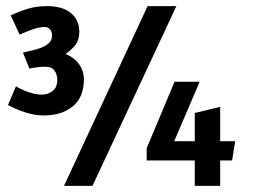

<svg xmlns="http://www.w3.org/2000/svg" viewBox="-20 -607 827 627"><path d="M462 -587H556L282 0H189ZM699 -146H748L738 -83H699V0H616V-83H459V-123L550 -340H632L549 -146H616V-238L699 -258ZM239 -504Q239 -475 224.5 -458Q210 -441 194 -431Q223 -419 238.5 -397Q254 -375 254 -347Q254 -325 247.5 -304Q241 -283 225 -266.5Q209 -250 183.5 -240Q158 -230 121 -230Q95 -230 64.5 -239.5Q34 -249 6 -264L32 -325Q46 -317 60 -311Q72 -306 87 -302Q102 -298 118 -298Q136 -298 151.5 -309.5Q167 -321 167 -346Q167 -364 158 -376.5Q149 -389 130 -389Q117 -389 107.5 -388Q98 -387 91 -386Q83 -384 76 -383L55 -435Q69 -439 85.5 -442.5Q102 -446 116.5 -452Q131 -458 140.5 -467Q150 -476 150 -492Q150 -503 143.5 -511Q137 -519 126 -519Q112 -519 94 -513.5Q76 -508 44 -494L15 -557Q46 -571 73 -579Q100 -587 134 -587Q185 -587 212 -564Q239 -541 239 -504Z"/></svg>

Font: Amaranth
Style: Regular
Weight: 400
Designer: Gesine Todt
Foundry: Gesine Todt
Version: Version 1.001